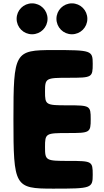

<svg xmlns="http://www.w3.org/2000/svg" viewBox="-20 -1123 620 1143"><path d="M171 -1103C120 -1103 79 -1062 79 -1011C79 -960 120 -919 171 -919C222 -919 263 -960 263 -1011C263 -1062 222 -1103 171 -1103ZM408 -1103C357 -1103 316 -1062 316 -1011C316 -960 357 -919 408 -919C459 -919 500 -960 500 -1011C500 -1062 459 -1103 408 -1103ZM296 -825C67 -825 60 -813 60 -413C60 -12 67 0 296 0C525 0 532 -2 532 -83C532 -163 528 -165 390 -165C252 -165 248 -167 248 -248C248 -329 252 -331 384 -331C516 -331 520 -333 520 -414C520 -494 516 -496 384 -496C252 -496 248 -498 248 -578C248 -658 252 -660 390 -660C528 -660 532 -662 532 -743C532 -823 525 -825 296 -825Z"/></svg>

Font: Hussar Print
Style: Bold
Weight: 700
Foundry: Cannot Into Space Fonts
Version: Version 2.00